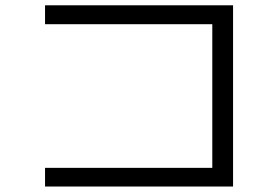

<svg xmlns="http://www.w3.org/2000/svg" viewBox="-20 -717 1040 714"><path d="M147.5 -697.3H846.7V-23.4H147.5V-92.8H769.5V-627H147.5Z"/></svg>

Font: Mgen+ 1c regular
Style: Regular
Weight: 400
Designer: [Source Han Sans]
Ryoko NISHIZUKA  (kana & ideographs); Paul D. Hunt (Latin, Greek & Cyrillic); Wenlong ZHANG  (bopomofo
Version: Version 1.059.20150602